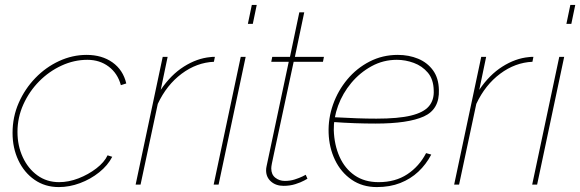

<svg xmlns="http://www.w3.org/2000/svg" viewBox="-20 -750 2357 780"><path d="M219 10Q163 10 120.5 -19.5Q78 -49 54.5 -99Q31 -149 31 -210Q31 -275 56 -332Q81 -389 123.5 -433Q166 -477 220 -502Q274 -527 332 -527Q394 -527 437 -496.5Q480 -466 493 -411L471 -404Q458 -452 421.5 -479.5Q385 -507 335 -507Q281 -507 230 -483.5Q179 -460 139 -419.5Q99 -379 75 -326Q51 -273 51 -214Q51 -158 72.5 -111.5Q94 -65 132 -37.5Q170 -10 220 -10Q259 -10 299 -25.5Q339 -41 371.5 -66Q404 -91 417 -119L436 -113Q418 -78 383 -50Q348 -22 305 -6Q262 10 219 10Z M641 -519H661L633 -385Q674 -446 727 -479.5Q780 -513 834 -518Q839 -519 844 -519Q849 -519 853 -519L849 -499Q779 -496 718 -450.5Q657 -405 621 -328L551 0H531Z M958 -519H978L868 0H848ZM1003 -730H1023L1007 -653H987Z M1061 -58Q1061 -62 1061.5 -66.5Q1062 -71 1063 -75L1153 -499H1082L1086 -519H1158L1196 -700H1216L1178 -519H1296L1292 -499H1173L1093 -126Q1087 -98 1084.5 -85.5Q1082 -73 1082 -66Q1082 -41 1098.5 -28Q1115 -15 1137 -15Q1159 -15 1177.5 -21Q1196 -27 1208.5 -33Q1221 -39 1222 -40L1229 -24Q1229 -24 1215.5 -16.5Q1202 -9 1180 -2Q1158 5 1132 5Q1101 5 1081 -12.5Q1061 -30 1061 -58Z M1511 10Q1452 10 1408.5 -20Q1365 -50 1341 -100Q1317 -150 1315 -210Q1313 -269 1333 -325.5Q1353 -382 1391 -427.5Q1429 -473 1481.5 -500Q1534 -527 1596 -527Q1641 -527 1678.5 -511.5Q1716 -496 1739 -464.5Q1762 -433 1763 -385Q1766 -306 1702 -277Q1638 -248 1506 -248Q1465 -248 1421.5 -249.5Q1378 -251 1324 -255L1332 -274Q1388 -271 1429.5 -269.5Q1471 -268 1509 -268Q1598 -268 1649.5 -280.5Q1701 -293 1722.5 -318.5Q1744 -344 1742 -383Q1741 -428 1718 -455Q1695 -482 1661 -494.5Q1627 -507 1592 -507Q1537 -507 1489.5 -481Q1442 -455 1407 -413Q1372 -371 1353.5 -320.5Q1335 -270 1336 -221Q1338 -161 1359.5 -113Q1381 -65 1421 -37.5Q1461 -10 1518 -10Q1586 -10 1634.5 -42Q1683 -74 1711 -128L1732 -122Q1711 -82 1679.5 -52.5Q1648 -23 1606 -6.5Q1564 10 1511 10Z M1935 -519H1955L1927 -385Q1968 -446 2021 -479.5Q2074 -513 2128 -518Q2133 -519 2138 -519Q2143 -519 2147 -519L2143 -499Q2073 -496 2012 -450.5Q1951 -405 1915 -328L1845 0H1825Z M2252 -519H2272L2162 0H2142ZM2297 -730H2317L2301 -653H2281Z"/></svg>

Font: Raleway Thin Thin
Style: Italic
Weight: 250
Italic angle: -12°
Version: Version 4.026